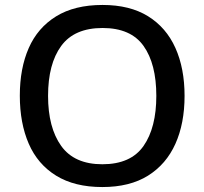

<svg xmlns="http://www.w3.org/2000/svg" viewBox="-20 -745 825 775"><path d="M725 -358Q725 -247 688 -164.5Q651 -82 577.5 -36Q504 10 393 10Q281 10 206.5 -36Q132 -82 96 -165Q60 -248 60 -359Q60 -469 96 -551Q132 -633 206.5 -679Q281 -725 394 -725Q504 -725 577.5 -679.5Q651 -634 688 -551.5Q725 -469 725 -358ZM174 -358Q174 -230 227 -156Q280 -82 393 -82Q508 -82 559.5 -156Q611 -230 611 -358Q611 -487 559.5 -559.5Q508 -632 394 -632Q280 -632 227 -559.5Q174 -487 174 -358Z"/></svg>

Font: Noto Sans Tangsa Medium
Style: Regular
Weight: 500
Version: Version 1.504